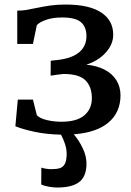

<svg xmlns="http://www.w3.org/2000/svg" viewBox="-20 -587 579 848"><path d="M305.7 6.3Q327.6 30.8 345.7 68.1Q363.8 105.5 361.8 143.6Q359.4 196.3 327.4 218.8Q295.4 241.2 232.9 241.2H232.4Q215.3 241.2 195.1 237.5Q174.8 233.9 162.1 228L162.6 153.3Q171.9 156.7 184.6 158.4Q197.3 160.2 204.6 160.2H205.1Q230.5 160.2 244.9 155.5Q259.3 150.9 266.8 136Q274.4 121.1 274.4 91.3Q274.4 70.8 266.8 48.1Q259.3 25.4 249.5 7.8Q184.6 6.3 132.6 -4.9Q80.6 -16.1 47.9 -29.3L58.6 -147H125.5L142.6 -78.6Q154.8 -64.5 186 -56.9Q217.3 -49.3 251 -49.3Q319.3 -49.3 352.5 -77.6Q385.7 -106 385.7 -153.3Q385.7 -204.1 357.2 -232.4Q328.6 -260.7 258.8 -260.3Q249 -259.3 231.2 -256.8Q213.4 -254.4 203.6 -252.9L204.1 -318.8L240.2 -322.8Q300.3 -330.6 331.1 -357.4Q361.8 -384.3 361.8 -427.2Q361.8 -468.3 337.6 -489Q313.5 -509.8 254.4 -509.8Q211.9 -509.8 182.4 -499Q152.8 -488.3 142.6 -475.6L125.5 -393.1H56.2V-540Q76.2 -540 93.5 -542.7Q110.8 -545.4 138.7 -551.3Q173.8 -558.6 202.9 -562.7Q231.9 -566.9 271 -566.9Q372.6 -566.9 426.3 -532.2Q480 -497.6 480 -433.6Q480 -391.6 447.8 -355.5Q415.5 -319.3 361.3 -301.3Q408.7 -296.9 442.9 -278.8Q477.1 -260.7 494.6 -231.7Q512.2 -202.6 512.2 -166Q512.2 -91.3 459.7 -46.4Q407.2 -1.5 305.7 6.3Z"/></svg>

Font: Merriweather
Style: Regular
Weight: 400
Designer: Eben Sorkin
Foundry: Eben Sorkin
Version: Version 1.584; ttfautohint (v1.6)